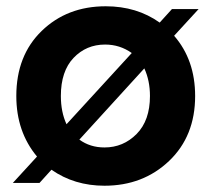

<svg xmlns="http://www.w3.org/2000/svg" viewBox="-20 -583 674 612"><path d="M602 -277Q602 -149 519 -70Q436 9 313 9Q217 9 144 -42L106 0H21L98 -84Q32 -163 32 -277Q32 -406 113 -484.5Q194 -563 317 -563Q416 -563 489 -511L528 -554H613L535 -469Q602 -392 602 -277ZM174 -277Q174 -226 192 -187L400 -414Q362 -441 315 -441Q255 -441 214.5 -398.5Q174 -356 174 -277ZM313 -113Q373 -113 415.5 -156Q458 -199 458 -277Q458 -326 440 -365L233 -138Q267 -113 313 -113Z"/></svg>

Font: SVN-Poppins SemiBold
Style: Regular
Weight: 600
Designer: Ninad Kale (Devanagari), Jonny Pinhorn (Latin)
Foundry: Indian Type Foundry
Version: Version 3.002 2017